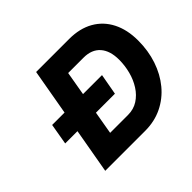

<svg xmlns="http://www.w3.org/2000/svg" viewBox="-147 -851 1051 1051"><g transform="rotate(-45 378.5 -325.0)"><path d="M97 -383H193L240 -650H496Q577 -650 635.5 -617Q694 -584 725.5 -522.5Q757 -461 757 -377Q757 -298 734 -229.5Q711 -161 668.5 -109.5Q626 -58 566.5 -29Q507 0 434 0H125L171 -261H76ZM360 -522 336 -383H483L461 -261H314L291 -128H429Q473 -128 506.5 -149.5Q540 -171 563 -207Q586 -243 597.5 -287Q609 -331 609 -376Q609 -446 575.5 -484Q542 -522 479 -522Z"/></g></svg>

Font: Overused Grotesk
Style: Bold Italic
Weight: 700
Italic angle: -10°
Version: Version 0.003